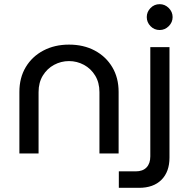

<svg xmlns="http://www.w3.org/2000/svg" viewBox="-20 -736 910 921"><path d="M73 0V-295Q73 -363 103.5 -414Q134 -465 188 -493.5Q242 -522 311 -522Q381 -522 434.5 -493.5Q488 -465 518.5 -414Q549 -363 549 -295V0H457V-294Q457 -340 436.5 -373.5Q416 -407 382.5 -425Q349 -443 311 -443Q273 -443 239.5 -425Q206 -407 185.5 -373.5Q165 -340 165 -294V0ZM550 165V86H631Q665 86 683 67Q701 48 701 14V-510H793V20Q793 88 754.5 126.5Q716 165 647 165ZM746 -592Q720 -592 702 -610.5Q684 -629 684 -654Q684 -679 702 -697.5Q720 -716 746 -716Q771 -716 789.5 -697.5Q808 -679 808 -654Q808 -629 789.5 -610.5Q771 -592 746 -592Z"/></svg>

Font: MuseoModerno
Style: Regular
Weight: 400
Designer: Pablo Cosgaya, Héctor Gatti, Marcela Romero, and the Authors of The MuseoModerno Project.
Foundry: Omnibus-Type Team
Version: Version 1.001